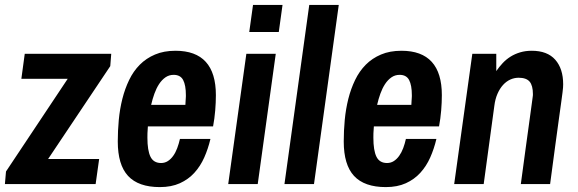

<svg xmlns="http://www.w3.org/2000/svg" viewBox="-32 -743 2332 775"><path d="M241.2 -424.8H54.2L67.9 -525.9H417L413.1 -476.1L162.1 -101.1H368.2L354 0H-12.2L-7.8 -50.8Z M443.4 -171.9Q443.4 -215.3 447.5 -259.3Q451.7 -303.2 461.9 -344Q472.2 -384.8 489.3 -420.2Q506.3 -455.6 532.2 -481.7Q558.1 -507.8 593.8 -522.9Q629.4 -538.1 676.3 -538.1Q839.4 -538.1 839.4 -358.9Q839.4 -329.6 836.7 -297.1Q834 -264.6 828.1 -232.9H564.9Q563.5 -217.3 563.2 -204.8Q563 -192.4 563 -187Q563 -135.7 575.4 -110.4Q587.9 -85 618.2 -85Q633.3 -85 645.5 -92.8Q657.7 -100.6 667.2 -114Q676.8 -127.4 683.3 -145Q689.9 -162.6 694.3 -182.1H817.4Q808.1 -142.6 792.5 -107.4Q776.9 -72.3 752.7 -45.7Q728.5 -19 694.1 -3.4Q659.7 12.2 613.3 12.2Q526.9 12.2 485.1 -32.7Q443.4 -77.6 443.4 -171.9ZM716.3 -319.8Q716.8 -330.6 717.3 -337.4Q717.8 -344.2 718 -348.4Q718.3 -352.5 718.3 -354.5V-358.9Q718.3 -398.9 707.3 -419.9Q696.3 -440.9 668.9 -440.9Q650.4 -440.9 635.7 -430.7Q621.1 -420.4 610.1 -403.6Q599.1 -386.7 591.3 -365Q583.5 -343.3 578.1 -319.8Z M1108.4 -723.1 1093.3 -613.8H974.1L989.3 -723.1ZM1081.1 -525.9 1008.3 0H889.2L962.4 -525.9Z M1335.4 -723.1 1235.4 0H1116.2L1216.3 -723.1Z M1355.5 -171.9Q1355.5 -215.3 1359.6 -259.3Q1363.8 -303.2 1374 -344Q1384.3 -384.8 1401.4 -420.2Q1418.5 -455.6 1444.3 -481.7Q1470.2 -507.8 1505.9 -522.9Q1541.5 -538.1 1588.4 -538.1Q1751.5 -538.1 1751.5 -358.9Q1751.5 -329.6 1748.8 -297.1Q1746.1 -264.6 1740.2 -232.9H1477.1Q1475.6 -217.3 1475.3 -204.8Q1475.1 -192.4 1475.1 -187Q1475.1 -135.7 1487.5 -110.4Q1500 -85 1530.3 -85Q1545.4 -85 1557.6 -92.8Q1569.8 -100.6 1579.3 -114Q1588.9 -127.4 1595.5 -145Q1602.1 -162.6 1606.4 -182.1H1729.5Q1720.2 -142.6 1704.6 -107.4Q1689 -72.3 1664.8 -45.7Q1640.6 -19 1606.2 -3.4Q1571.8 12.2 1525.4 12.2Q1439 12.2 1397.2 -32.7Q1355.5 -77.6 1355.5 -171.9ZM1628.4 -319.8Q1628.9 -330.6 1629.4 -337.4Q1629.9 -344.2 1630.1 -348.4Q1630.4 -352.5 1630.4 -354.5V-358.9Q1630.4 -398.9 1619.4 -419.9Q1608.4 -440.9 1581.1 -440.9Q1562.5 -440.9 1547.9 -430.7Q1533.2 -420.4 1522.2 -403.6Q1511.2 -386.7 1503.4 -365Q1495.6 -343.3 1490.2 -319.8Z M1971.2 -525.9V-456.1Q1982.9 -473.1 1997.1 -488.3Q2011.2 -503.4 2028.8 -514.4Q2046.4 -525.4 2067.6 -531.7Q2088.9 -538.1 2114.3 -538.1Q2177.2 -538.1 2209.2 -502Q2241.2 -465.8 2241.2 -402.8Q2241.2 -396 2240.7 -389.4Q2240.2 -382.8 2238.5 -369.1Q2236.8 -355.5 2233.4 -330.8Q2230 -306.2 2224.1 -263.7Q2218.3 -221.2 2209.5 -157Q2200.7 -92.8 2188.5 0H2070.3Q2082 -86.4 2090.1 -146.5Q2098.1 -206.5 2103.8 -246.1Q2109.4 -285.6 2112.3 -308.1Q2115.2 -330.6 2116.9 -342Q2118.7 -353.5 2118.9 -357.2Q2119.1 -360.8 2119.1 -362.8Q2119.1 -397.9 2105.7 -413.6Q2092.3 -429.2 2061.5 -429.2Q2043.9 -429.2 2027.8 -421.9Q2011.7 -414.6 1998.5 -400.1Q1985.4 -385.7 1976.1 -364.5Q1966.8 -343.3 1963.4 -315.9L1920.4 0H1801.3L1874.5 -525.9Z"/></svg>

Font: Archivo Narrow
Style: Bold Italic
Weight: 700
Italic angle: -8°
Designer: Hector Gatti
Foundry: Hector Gatti
Version: 1.002; ttfautohint (v0.8)